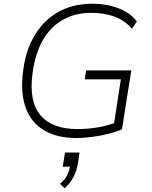

<svg xmlns="http://www.w3.org/2000/svg" viewBox="-20 -733 815 1031"><path d="M389 8Q284 8 214.5 -34.5Q145 -77 117 -157.5Q89 -238 104 -351Q114 -437 145.5 -504.5Q177 -572 225.5 -618.5Q274 -665 336.5 -689Q399 -713 475 -713Q528 -713 573.5 -702Q619 -691 655.5 -670Q692 -649 715 -618L689 -579Q650 -623 595.5 -643.5Q541 -664 469 -664Q384 -664 318 -627Q252 -590 210.5 -518Q169 -446 155 -342Q134 -189 197 -114.5Q260 -40 395 -40Q457 -40 513 -50.5Q569 -61 614 -80L587 -35L629 -307H435L443 -355H685L635 -39Q608 -26 567 -15.5Q526 -5 479.5 1.5Q433 8 389 8ZM327 278 302 254Q330 231 341.5 206.5Q353 182 357 154L364 162H317L329 86H407L398 147Q391 186 374 218.5Q357 251 327 278Z"/></svg>

Font: Nunito Sans 7pt ExtraLight
Style: Italic
Weight: 250
Italic angle: -9°
Designer: Vernon Adams
Foundry: Vernon Adams
Version: Version 3.101;gftools[0.9.27]